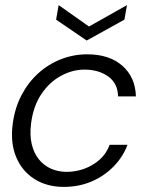

<svg xmlns="http://www.w3.org/2000/svg" viewBox="-20 -721 567 753"><path d="M230 12Q164 12 115 -19Q66 -50 43 -106Q20 -162 30 -236Q38 -297 64 -347Q90 -397 129.5 -433Q169 -469 218.5 -488.5Q268 -508 322 -508Q409 -508 460 -463Q511 -418 513 -343H443Q442 -394 404.5 -421Q367 -448 311 -448Q264 -448 219 -423.5Q174 -399 142.5 -352.5Q111 -306 102 -238Q96 -191 104.5 -155.5Q113 -120 133 -95.5Q153 -71 181 -59Q209 -47 241 -47Q278 -47 311.5 -59.5Q345 -72 371 -95Q397 -118 410 -153H480Q462 -105 425 -67.5Q388 -30 338.5 -9Q289 12 230 12ZM478 -701 468 -644 320 -562 200 -644 210 -701 329 -617Z"/></svg>

Font: DM Sans 36pt Light
Style: Italic
Weight: 300
Italic angle: -10°
Designer: Colophon Foundry, Jonny Pinhorn
Foundry: Colophon Foundry
Version: Version 4.004;gftools[0.9.30]